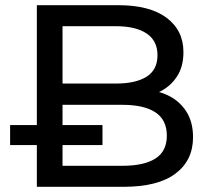

<svg xmlns="http://www.w3.org/2000/svg" viewBox="-20 -720 814 740"><path d="M122 0V-700H436Q557 -700 622 -651.5Q687 -603 687 -519Q687 -462 661 -423.5Q635 -385 592.5 -365Q550 -345 500 -345L518 -375Q578 -375 624 -354Q670 -333 697 -292Q724 -251 724 -191Q724 -102 656.5 -51Q589 0 456 0ZM19 -161V-238H155H178H375V-161H178H155ZM221 -81H452Q535 -81 579 -109Q623 -137 623 -197Q623 -258 579 -287Q535 -316 452 -316H213V-398H427Q503 -398 545 -424.5Q587 -451 587 -507Q587 -563 545 -591Q503 -619 427 -619H221Z"/></svg>

Font: Montserrat Thin Medium
Style: Regular
Weight: 500
Version: Version 9.000